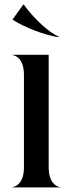

<svg xmlns="http://www.w3.org/2000/svg" viewBox="-20 -814 316 834"><path d="M84 -490V-86.5C84 -8.5 38 -1 33 -1V0H242.5V-1C237.5 -1 191.5 -8.5 191.5 -86.5V-576H33V-575C38 -575 84 -567.5 84 -490ZM83 -794.5H81.5L35 -730V-728.5C85.5 -695 176.5 -660.5 234 -652.5L236 -654.5C194 -671.5 127 -733 83 -794.5Z"/></svg>

Font: Beautique Display Thin
Style: Bold
Weight: 500
Designer: Nhat-Quang Ngo
Version: Version 1.100;Glyphs 3.2.3 (3260)